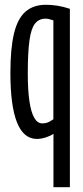

<svg xmlns="http://www.w3.org/2000/svg" viewBox="-20 -566 346 796"><path d="M269.7 -529.5V210H201.6V-11.2Q189.6 -2.6 169.8 3.7Q150 10 133 10Q77.7 10 50.4 -58.7Q23.1 -127.3 23.1 -263.3Q23.1 -364.9 38 -426.9Q52.9 -489 85.6 -517.6Q118.4 -546.2 170.3 -546.2Q193.6 -546.2 218.2 -542.3Q242.8 -538.4 269.7 -529.5ZM201.3 -481.5Q189.6 -485.5 182.3 -487.1Q175 -488.6 168.8 -488.6Q141.4 -488.6 125.2 -468.2Q108.9 -447.9 102.1 -398.2Q95.2 -348.5 95.2 -260.5Q95.2 -191.5 102.1 -145.6Q108.9 -99.8 122.3 -77.1Q135.6 -54.5 154.7 -54.5Q163.6 -54.5 170.8 -56.2Q178 -57.9 185.3 -61.8Q192.7 -65.7 201.3 -71.5Z"/></svg>

Font: Georama ExtraCondensed Thin
Style: Regular
Weight: 100
Width: 2
Designer: Jean-Baptiste Levee
Foundry: Production Type
Version: Version 1.001